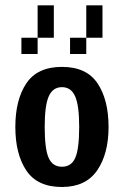

<svg xmlns="http://www.w3.org/2000/svg" viewBox="-20 -708 478 740"><path d="M39.1 -218.8Q39.1 -323.2 81.5 -386.7Q124 -450.2 218.8 -450.2Q313.5 -450.2 356 -386.7Q398.4 -323.2 398.4 -218.8Q398.4 -115.2 354.5 -51.3Q310.5 12.7 218.8 12.7Q124 12.7 81.5 -50.8Q39.1 -114.3 39.1 -218.8ZM285.2 -218.8Q285.2 -301.8 269.5 -336.9Q253.9 -372.1 218.8 -372.1Q183.6 -372.1 168 -336.9Q152.3 -301.8 152.3 -218.8Q152.3 -133.8 167.5 -99.6Q182.6 -65.4 218.8 -65.4Q254.9 -65.4 270 -99.6Q285.2 -133.8 285.2 -218.8ZM125 -687.5H187.5V-562.5H125ZM312.5 -687.5H375V-562.5H312.5ZM62.5 -500V-562.5H125V-500ZM250 -500V-562.5H312.5V-500Z"/></svg>

Font: Sudo
Style: Bold
Weight: 700
Monospace: yes
Designer: Jens Kutilek
Foundry: Jens Kutilek
Version: Version 0.040